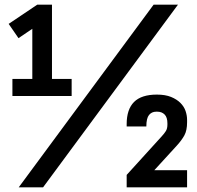

<svg xmlns="http://www.w3.org/2000/svg" viewBox="-20 -800 840 820"><path d="M60 0 636 -780H740L164 0ZM779 0H521V-53L670 -217Q682 -230 688.5 -240.5Q695 -251 695 -268V-273Q695 -299 683 -311Q671 -323 652 -323H647Q628 -323 616.5 -309Q605 -295 605 -260H521V-270Q521 -333 552.5 -364.5Q584 -396 650 -396Q686 -396 710.5 -386Q735 -376 750.5 -360.5Q766 -345 772.5 -326Q779 -307 779 -288V-278Q779 -243 767.5 -222Q756 -201 735 -178L639 -73H779ZM33 -390V-463H118V-677L59 -637L17 -698L139 -780H202V-463H286V-390Z"/></svg>

Font: Cooper Hewitt
Style: Regular
Weight: 707
Designer: Village Type and Design LLC
Foundry: Cooper Hewitt Smithsonian Design Museum
Version: 1.000